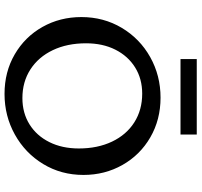

<svg xmlns="http://www.w3.org/2000/svg" viewBox="-40 -820 868 827"><g transform="rotate(90 393.5 -407.0)"><path d="M235 -821H560V-751H235ZM54 -324Q54 -420 100.5 -498Q147 -576 226.5 -620.5Q306 -665 401 -665Q496 -665 572 -621Q648 -577 691 -501Q734 -425 734 -333Q734 -237 687 -159.5Q640 -82 560 -37.5Q480 7 385 7Q290 7 214.5 -37Q139 -81 96.5 -156.5Q54 -232 54 -324ZM620 -313Q620 -394 590.5 -456Q561 -518 507.5 -552Q454 -586 384 -586Q320 -586 271 -555.5Q222 -525 194.5 -470.5Q167 -416 167 -344Q167 -263 196.5 -201Q226 -139 279.5 -104.5Q333 -70 403 -70Q467 -70 516 -100.5Q565 -131 592.5 -186Q620 -241 620 -313Z"/></g></svg>

Font: Ysabeau SC Semibold
Style: Regular
Weight: 600
Designer: Christian Thalmann (Catharsis Fonts)
Version: Version 0.003